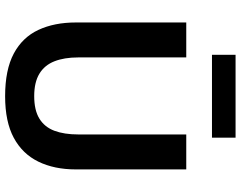

<svg xmlns="http://www.w3.org/2000/svg" viewBox="-117 -833 963 769"><g transform="rotate(90 364.5 -448.5)"><path d="M365.5 12.5Q259.5 12.5 194.5 -22.2Q129.5 -57 99.8 -120.8Q70 -184.5 70 -271Q70 -291 70 -323.5Q70 -356 70 -395.5Q70 -435 70 -474.5Q70 -543 70 -598.5Q70 -654 70 -713H210Q210 -654 210 -598.5Q210 -543 210 -474.5V-280Q210 -224.5 225.5 -185Q241 -145.5 275.2 -124.8Q309.5 -104 365 -104Q421.5 -104 455.2 -124.8Q489 -145.5 503.8 -185Q518.5 -224.5 518.5 -280.5V-474.5Q518.5 -543 518.5 -598.5Q518.5 -654 518.5 -713H658.5Q658.5 -654 658.5 -598.5Q658.5 -543 658.5 -474.5Q658.5 -435 658.5 -395.2Q658.5 -355.5 658.5 -322.5Q658.5 -289.5 658.5 -270.5Q658.5 -184.5 627.5 -120.8Q596.5 -57 532 -22.2Q467.5 12.5 365.5 12.5ZM199.5 -816V-910.5Q237 -910.5 278.5 -910.5Q320 -910.5 365.5 -910.5Q411 -910.5 452.5 -910.5Q494 -910.5 531.5 -910.5V-816Q494 -816 452.5 -816Q411 -816 365.5 -816Q320 -816 278.5 -816Q237 -816 199.5 -816Z"/></g></svg>

Font: Commissioner Thin SemiBold
Style: Regular
Weight: 600
Version: Version 1.000